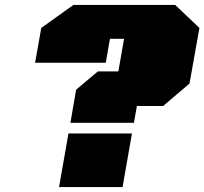

<svg xmlns="http://www.w3.org/2000/svg" viewBox="-20 -757 827 777"><path d="M265 -260 288 -394 376 -468H459L482 -600H425L408 -503H122L147 -644L277 -737H689L787 -644L747 -419L640 -328H534L522 -260ZM219 0 257 -217H514L476 0Z"/></svg>

Font: Tomorrow Black
Style: Italic
Weight: 900
Italic angle: -10°
Designer: Tony de Marco, Monica Rizzolli
Foundry: Just in Type
Version: Version 2.002